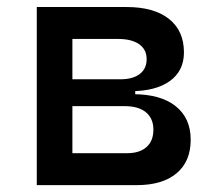

<svg xmlns="http://www.w3.org/2000/svg" viewBox="-20 -538 626 558"><path d="M183.6 0V-92.8H349.6Q385.7 -92.8 405.8 -110.6Q425.8 -128.4 425.8 -161.1Q425.8 -193.8 404.1 -211.7Q382.3 -229.5 342.8 -229.5H173.8V-264.2H367.2Q446.8 -264.2 490.5 -229.5Q534.2 -194.8 534.2 -131.8Q534.2 -68.8 493.2 -34.4Q452.1 0 377.9 0ZM86.9 0V-517.6H190.4V0ZM150.4 -243.2V-291H373V-243.2ZM173.8 -272.9V-307.6H330.1Q366.2 -307.6 386.2 -323Q406.2 -338.4 406.2 -366.2Q406.2 -394 384.5 -409.4Q362.8 -424.8 323.2 -424.8H183.6V-517.6H347.7Q427.2 -517.6 470.9 -483.2Q514.6 -448.7 514.6 -385.7Q514.6 -332 473.6 -302.5Q432.6 -272.9 358.4 -272.9Z"/></svg>

Font: Cascadia Mono
Style: Regular
Weight: 400
Monospace: yes
Designer: Aaron Bell
Foundry: Saja Typeworks
Version: Version 2102.003